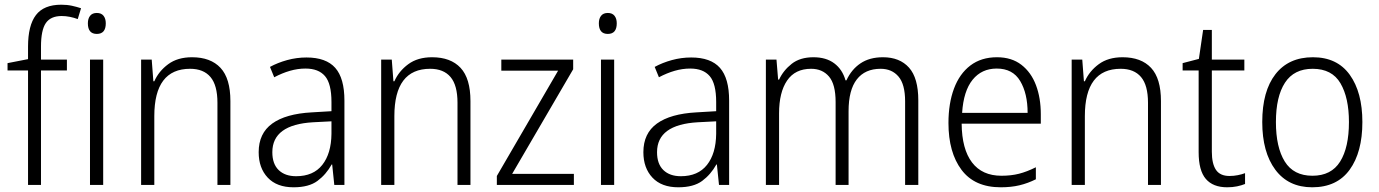

<svg xmlns="http://www.w3.org/2000/svg" viewBox="-20 -785 5855 815"><path d="M264 -486H154V0H99V-486H12V-517L99 -534V-587Q99 -677 132.5 -721Q166 -765 240 -765Q265 -765 285.5 -760.5Q306 -756 324 -750L310 -704Q294 -710 276.5 -713.5Q259 -717 242 -717Q195 -717 174.5 -687Q154 -657 154 -587V-532H264Z M391 -730Q410 -730 419.5 -718Q429 -706 429 -686Q429 -641 391 -641Q353 -641 353 -686Q353 -706 362.5 -718Q372 -730 391 -730ZM418 -532V0H362V-532Z M795 -542Q874 -542 916 -497Q958 -452 958 -356V0H903V-349Q903 -423 873.5 -458Q844 -493 787 -493Q635 -493 635 -292V0H579V-532H624L631 -440H635Q654 -483 694 -512.5Q734 -542 795 -542Z M1281 -541Q1364 -541 1403 -497Q1442 -453 1442 -358V0H1399L1390 -87H1388Q1364 -44 1327.5 -17Q1291 10 1226 10Q1155 10 1116.5 -31Q1078 -72 1078 -139Q1078 -219 1135.5 -260.5Q1193 -302 1303 -308L1387 -313V-352Q1387 -430 1359.5 -462Q1332 -494 1277 -494Q1244 -494 1211 -484.5Q1178 -475 1144 -457L1126 -501Q1159 -519 1199 -530Q1239 -541 1281 -541ZM1309 -266Q1136 -256 1136 -139Q1136 -89 1163 -63Q1190 -37 1237 -37Q1310 -37 1348 -85Q1386 -133 1387 -217V-270Z M1814 -542Q1893 -542 1935 -497Q1977 -452 1977 -356V0H1922V-349Q1922 -423 1892.5 -458Q1863 -493 1806 -493Q1654 -493 1654 -292V0H1598V-532H1643L1650 -440H1654Q1673 -483 1713 -512.5Q1753 -542 1814 -542Z M2416 0H2089V-38L2349 -485H2108V-532H2413V-491L2154 -47H2416Z M2560 -730Q2579 -730 2588.5 -718Q2598 -706 2598 -686Q2598 -641 2560 -641Q2522 -641 2522 -686Q2522 -706 2531.5 -718Q2541 -730 2560 -730ZM2587 -532V0H2531V-532Z M2914 -541Q2997 -541 3036 -497Q3075 -453 3075 -358V0H3032L3023 -87H3021Q2997 -44 2960.5 -17Q2924 10 2859 10Q2788 10 2749.5 -31Q2711 -72 2711 -139Q2711 -219 2768.5 -260.5Q2826 -302 2936 -308L3020 -313V-352Q3020 -430 2992.5 -462Q2965 -494 2910 -494Q2877 -494 2844 -484.5Q2811 -475 2777 -457L2759 -501Q2792 -519 2832 -530Q2872 -541 2914 -541ZM2942 -266Q2769 -256 2769 -139Q2769 -89 2796 -63Q2823 -37 2870 -37Q2943 -37 2981 -85Q3019 -133 3020 -217V-270Z M3728 -542Q3799 -542 3838.5 -498Q3878 -454 3878 -359V0H3822V-355Q3822 -427 3794 -460Q3766 -493 3718 -493Q3652 -493 3617 -448Q3582 -403 3582 -313V0H3527V-352Q3527 -427 3499 -460Q3471 -493 3423 -493Q3355 -493 3321 -443Q3287 -393 3287 -304V0H3231V-532H3276L3283 -447H3287Q3305 -486 3340.5 -514Q3376 -542 3433 -542Q3487 -542 3521.5 -516Q3556 -490 3569 -444H3573Q3594 -490 3632.5 -516Q3671 -542 3728 -542Z M4212 -542Q4274 -542 4315.5 -510Q4357 -478 4377.5 -423.5Q4398 -369 4398 -300V-260H4062Q4063 -152 4106 -95.5Q4149 -39 4231 -39Q4272 -39 4305.5 -47.5Q4339 -56 4377 -75V-24Q4343 -7 4307.5 1.5Q4272 10 4228 10Q4117 10 4061.5 -64Q4006 -138 4006 -263Q4006 -346 4029.5 -409Q4053 -472 4099 -507Q4145 -542 4212 -542ZM4211 -494Q4147 -494 4108.5 -446.5Q4070 -399 4064 -306H4342Q4342 -388 4310.5 -441Q4279 -494 4211 -494Z M4745 -542Q4824 -542 4866 -497Q4908 -452 4908 -356V0H4853V-349Q4853 -423 4823.5 -458Q4794 -493 4737 -493Q4585 -493 4585 -292V0H4529V-532H4574L4581 -440H4585Q4604 -483 4644 -512.5Q4684 -542 4745 -542Z M5199 -38Q5217 -38 5234.5 -41.5Q5252 -45 5265 -50V-4Q5250 2 5231 6Q5212 10 5189 10Q5129 10 5098.5 -25.5Q5068 -61 5068 -139V-486H5000V-517L5069 -535L5087 -658H5124V-532H5262V-486H5124V-141Q5124 -90 5141.5 -64Q5159 -38 5199 -38Z M5763 -267Q5763 -139 5709 -64.5Q5655 10 5550 10Q5449 10 5393.5 -64.5Q5338 -139 5338 -267Q5338 -398 5394 -470Q5450 -542 5553 -542Q5656 -542 5709.5 -467.5Q5763 -393 5763 -267ZM5396 -267Q5396 -160 5433.5 -99.5Q5471 -39 5551 -39Q5631 -39 5668.5 -99Q5706 -159 5706 -267Q5706 -370 5670 -431.5Q5634 -493 5552 -493Q5473 -493 5434.5 -434Q5396 -375 5396 -267Z"/></svg>

Font: Noto Sans Lao Looped SemiCondensed Light
Style: Regular
Weight: 300
Width: 4
Designer: Mark Frömberg, Ben Mitchell
Foundry: The Fontpad Ltd
Version: Version 1.002; ttfautohint (v1.8.4.7-5d5b)